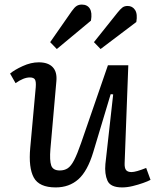

<svg xmlns="http://www.w3.org/2000/svg" viewBox="-20 -804 692 838"><path d="M24 -483Q43 -499 79 -515.5Q115 -532 149 -532Q190 -532 210 -511Q230 -490 226 -449L200 -153Q196 -104 203.5 -82Q211 -60 241 -60Q261 -60 275.5 -69.5Q290 -79 303.5 -105Q317 -131 334 -180L451 -519H540L524 -93Q523 -71 530 -62Q537 -53 554 -53Q573 -53 618 -71L637 -19Q626 -13 605 -5.5Q584 2 559.5 8Q535 14 513 14Q462 14 449 -15.5Q436 -45 440 -88L474 -392L463 -393L387 -140Q362 -57 322 -21.5Q282 14 223 14Q151 14 127.5 -29Q104 -72 112 -159L136 -423Q138 -448 132.5 -457Q127 -466 110 -466Q83 -466 48 -441ZM293 -755Q305 -772 314.5 -778Q324 -784 337 -784Q361 -784 372 -766.5Q383 -749 377 -714L228 -590L199 -620ZM493 -749Q505 -764 514 -771Q523 -778 537 -778Q558 -778 569.5 -760.5Q581 -743 575 -708L419 -590L390 -620Z"/></svg>

Font: Literata 7pt
Style: Italic
Weight: 400
Italic angle: -2°
Designer: Latin by Veronika Burian and Jose Scaglione. Greek by Irene Vlachou. Cyrillic by Vera Evstafieva
Foundry: TypeTogether
Version: Version 3.002